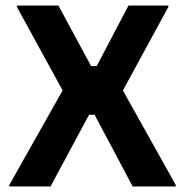

<svg xmlns="http://www.w3.org/2000/svg" viewBox="-20 -670 665 690"><path d="M161.7 0H13.3V-5L205 -345L40.8 -645V-650H190L307.5 -432.5H327.5L441.7 -650H585V-645L421.7 -345L611.7 -5V0H456.7L320 -257.5H300Z"/></svg>

Font: Familjen Grotesk Variable
Style: Regular
Weight: 400
Designer: Anders Wikstroem, Jonas Baeckman, Matilda Gysing, Kristian Moeller
Foundry: Familjen STHLM AB
Version: Version 2.000